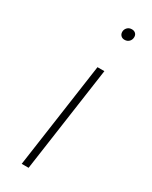

<svg xmlns="http://www.w3.org/2000/svg" viewBox="-193 -777 648 821"><g transform="rotate(30 130.5 -367.0)"><path d="M110 0H76L150 -520H184ZM166 -704Q166 -716 174.5 -725Q183 -734 197 -734Q208 -734 215 -727.5Q222 -721 222 -710Q222 -697 213.5 -688Q205 -679 191 -679Q180 -679 173 -686Q166 -693 166 -704Z"/></g></svg>

Font: FiraGO UltraLight
Style: Italic
Weight: 200
Italic angle: -8°
Designer: bBox Type GmbH
Foundry: bBox Type GmbH
Version: Version 1.001